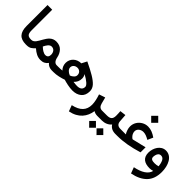

<svg xmlns="http://www.w3.org/2000/svg" viewBox="112 -1712 3010 3010"><g transform="rotate(45 1617.5 -207.0)"><path d="M71.3 -214.8C71.3 -68.8 133.3 0 266.6 0H278.8V-111.8H266.6C233.4 -111.8 210 -119.6 196.3 -135.3C182.1 -150.9 175.3 -179.2 175.3 -219.7V-677.7H71.3Z M280.8 0C316.9 0 344.7 -6.3 364.3 -19C383.3 -31.7 402.8 -48.8 422.9 -69.8C481 -19 534.7 11.2 601.1 11.2C661.6 11.2 699.2 -11.2 729 -51.8C753.9 -18.6 797.4 0 838.9 0H852.1V-111.8H839.4C803.7 -111.8 772.9 -140.1 759.8 -204.6C750.5 -252 731 -291.5 700.2 -323.7C669.4 -355.5 627.4 -371.6 574.7 -371.6C395.5 -371.6 395 -111.8 278.3 -111.8H259.3V0ZM577.6 -264.2C604.5 -264.2 625 -254.9 640.1 -236.3C655.3 -217.3 662.6 -193.8 662.6 -166C662.6 -125 643.6 -98.1 601.1 -98.1C583 -98.1 562 -105 538.6 -118.7C520.5 -129.9 500 -144.5 479 -165.5C500.5 -210.9 532.7 -264.2 577.6 -264.2Z M1090.8 -41C1138.7 -25.9 1225.6 -4.9 1292.5 -4.9C1354.5 -4.9 1404.3 -21 1441.9 -52.7C1479.5 -84.5 1498 -130.9 1498 -191.9C1498 -230 1484.4 -264.6 1457.5 -295.9C1403.3 -357.9 1296.4 -417.5 1137.7 -493.7L1092.3 -406.2C985.4 -405.3 912.6 -330.1 912.6 -236.8C912.6 -194.3 929.2 -147.9 962.9 -116.2C932.1 -112.8 907.7 -111.8 874.5 -111.8H832.5V0H880.9C916.5 0 953.6 -4.4 991.2 -12.7C1028.8 -21 1062 -30.8 1090.8 -41ZM1211.4 -114.3C1248.5 -148.9 1270.5 -189.9 1270.5 -246.6C1270.5 -273.4 1262.7 -299.3 1247.6 -323.2C1347.7 -268.1 1397.5 -223.1 1397.5 -189.5C1397.5 -130.4 1356.9 -106.9 1295.9 -106.9C1272 -106.9 1244.1 -109.4 1211.4 -114.3ZM1013.2 -237.8C1013.2 -260.3 1021.5 -278.8 1038.6 -293.5C1055.2 -307.6 1075.7 -314.9 1100.6 -314.9C1122.6 -314.9 1141.6 -307.6 1157.7 -292.5C1173.3 -277.3 1181.2 -257.3 1181.2 -232.9C1181.2 -212.9 1173.3 -195.3 1157.2 -179.7C1141.1 -163.6 1122.1 -151.9 1100.1 -143.6C1048.8 -162.6 1013.2 -200.2 1013.2 -237.8Z M1865.7 0V-111.8H1847.2C1801.8 -111.8 1776.4 -137.2 1763.2 -186.5L1735.8 -292.5L1632.8 -258.3C1654.3 -194.3 1671.4 -125 1671.4 -67.9C1671.4 55.7 1600.6 130.9 1449.7 163.6L1486.8 264.2C1665 230 1749.5 114.3 1769 -23.4C1786.1 -11.2 1814.9 0 1852.5 0Z M1846.2 0H1953.6C2015.6 0 2074.7 -23.4 2111.8 -69.8C2139.6 -26.4 2183.1 0 2252 0H2263.2V-111.8H2252.9C2196.3 -111.8 2166.5 -139.6 2163.1 -195.8L2154.3 -321.3L2055.2 -309.1C2057.6 -278.3 2059.6 -247.6 2059.6 -212.9C2059.6 -141.1 2031.2 -111.8 1953.6 -111.8H1846.2ZM1981.9 145.5 2056.2 221.2 2131.3 145.5 2056.2 70.8ZM1818.4 145.5 1893.1 221.2 1968.3 145.5 1893.1 70.8Z M2448.2 -599.1 2526.4 -521 2604.5 -599.1 2526.4 -677.2ZM2243.2 -111.8V0H2294.4C2433.1 0 2572.8 -26.4 2735.4 -75.7V-187.5L2515.1 -134.8C2510.3 -133.3 2505.9 -132.8 2502 -132.8C2496.6 -134.8 2488.8 -140.6 2478 -150.9C2456.5 -170.9 2435.1 -204.1 2435.1 -243.2C2435.1 -299.3 2488.8 -334.5 2542.5 -334.5C2585 -334.5 2626 -316.4 2672.9 -289.1L2713.4 -380.4C2652.3 -422.9 2596.2 -446.3 2535.2 -446.3C2498.5 -446.3 2464.4 -437.5 2433.6 -419.4C2371.6 -383.3 2331.5 -320.3 2331.5 -246.6C2331.5 -223.6 2335.4 -200.2 2343.8 -175.3C2352.1 -150.4 2361.8 -128.9 2374 -111.8Z M3190.4 -94.2C3190.4 -236.8 3129.9 -378.4 2998.5 -378.4C2886.2 -378.4 2824.7 -260.3 2824.7 -160.6C2824.7 -48.8 2892.1 1.5 3011.7 1.5C3032.7 1.5 3060.5 -3.4 3082 -9.8C3062.5 76.7 2968.8 135.7 2826.2 163.1L2863.8 263.7C2968.3 243.7 3048.8 204.6 3105.5 147C3162.1 88.9 3190.4 8.8 3190.4 -94.2ZM3012.2 -109.9C2957 -109.9 2924.8 -122.6 2924.8 -165C2924.8 -177.7 2926.8 -192.4 2931.2 -208.5C2939.5 -241.2 2960 -269 2997.6 -269C3026.9 -269 3048.8 -254.9 3063.5 -226.1C3077.6 -197.3 3086.4 -162.1 3089.8 -120.6C3067.9 -114.3 3040 -109.9 3012.2 -109.9Z"/></g></svg>

Font: Vazirmatn Medium
Style: Regular
Weight: 500
Designer: Saber Rastikerdar
Foundry: Saber Rastikerdar
Version: Version 33.003